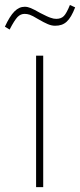

<svg xmlns="http://www.w3.org/2000/svg" viewBox="-45 -770 329 790"><path d="M242.7 -749.5C233.4 -726.6 225.1 -711.4 217.8 -704.1C210.4 -696.3 199.7 -692.4 186.5 -692.4C179.2 -692.4 171.4 -693.8 163.6 -696.8C155.3 -699.2 141.1 -706.1 121.1 -716.3C103 -726.6 89.8 -733.4 81.5 -736.8C73.2 -740.2 64.9 -742.2 57.1 -742.2C25.9 -742.2 2 -718.3 -24.9 -660.2L-5.4 -648.4C7.8 -674.3 19 -691.4 27.3 -700.2C35.6 -708.5 44.9 -712.9 56.2 -712.9C63 -712.9 69.8 -711.9 77.1 -709.5C84.5 -707 95.7 -701.2 111.8 -691.4C145 -672.4 162.1 -664.1 181.6 -664.1C220.7 -664.1 242.2 -683.1 264.2 -739.7ZM103.5 -541V0H132.8V-541Z"/></svg>

Font: Estedad Thin
Style: Regular
Weight: 100
Designer: Amin Abedi
Version: Version 7.3